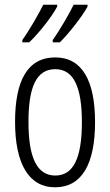

<svg xmlns="http://www.w3.org/2000/svg" viewBox="-20 -786 468 816"><path d="M352 -758V-766H293C278 -734 235 -659 204 -616V-606H234C272 -642 332 -720 352 -758ZM223 -758V-766H164C147 -732 108 -662 75 -616V-606H104C147 -646 203 -719 223 -758ZM384 -267C384 -443 329 -542 215 -542C98 -542 44 -445 44 -268C44 -91 102 10 214 10C329 10 384 -91 384 -267ZM101 -268C101 -415 134 -492 215 -492C295 -492 328 -412 328 -267C328 -114 292 -40 215 -40C136 -40 101 -118 101 -268Z"/></svg>

Font: Noto Sans Bengali ExtraCondensed Light
Style: Regular
Weight: 300
Width: 2
Designer: Joana Ranito - Universal Thirst; Jelle Bosma - Monotype Design Team
Foundry: Universal Thirst ehf.
Version: Version 3.000